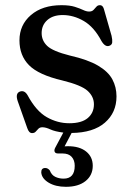

<svg xmlns="http://www.w3.org/2000/svg" viewBox="-20 -501 510 740"><path d="M221.5 -443Q184 -443 162.2 -423.5Q140.5 -404 140.5 -373.5Q140.5 -344.5 162 -324Q183.5 -303.5 249 -287Q319 -271 358 -248Q397 -225 413 -195.2Q429 -165.5 429 -129.5Q429 -67 384.2 -28.2Q339.5 10.5 256 11.5L229 63Q235 62.5 242 62.5Q286.5 62.5 312 83Q337.5 103.5 337.5 138Q337.5 174.5 309.8 196.8Q282 219 234 219Q194 219 167.5 203Q141 187 139 164Q138.5 147 153.5 146.5Q164 146 172 156Q178.5 173.5 193 180.5Q207.5 187.5 225 187.5Q268 187.5 268 138Q268 116.5 256.2 103.5Q244.5 90.5 221 90.5H204Q193.5 90.5 190.8 84.2Q188 78 192.5 69L224 10Q192 6 174.2 -2.2Q156.5 -10.5 143.5 -10.5Q133.5 -10.5 128 -4.8Q122.5 1 117.5 6.5Q112.5 12 103.5 12Q91.5 12 85 -7.5L48 -112Q38.5 -141 56.5 -148Q74 -154.5 86 -134.5Q119 -73 160.2 -49.5Q201.5 -26 247 -26Q294.5 -26 318.2 -46Q342 -66 342 -99Q342 -128.5 317.8 -150.8Q293.5 -173 220 -191Q128.5 -212.5 91.8 -249.8Q55 -287 55 -345.5Q55 -405 99.2 -443Q143.5 -481 217 -481Q248.5 -481 268.2 -474.8Q288 -468.5 300.5 -462.5Q313 -456.5 323.5 -456.5Q334.5 -456.5 340.5 -462.8Q346.5 -469 351.5 -475Q356.5 -481 365 -481Q377.5 -481 381.5 -462.5L410 -363Q413.5 -347.5 412.5 -337.8Q411.5 -328 401.5 -324.5Q385.5 -318.5 371 -343Q342.5 -397 303 -420Q263.5 -443 221.5 -443Z"/></svg>

Font: Fraunces 9pt
Style: Regular
Weight: 400
Version: Version 1.000;[b76b70a41]